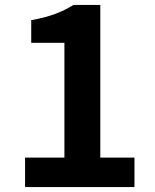

<svg xmlns="http://www.w3.org/2000/svg" viewBox="-20 -761 630 781"><path d="M82 0V-120H242V-587H107V-679Q163 -689 203.5 -704Q244 -719 279 -741H388V-120H527V0Z"/></svg>

Font: Source Han Sans TC
Style: Bold
Weight: 700
Designer: Ryoko NISHIZUKA Ë•øÂ°öÊ∂ºÂ≠ê (kana, bopomofo & ideographs); Paul D. Hunt (Latin, Greek & Cyrillic); Sandoll Communicatio
Foundry: Adobe
Version: Version 2.004;hotconv 1.0.118;makeotfexe 2.5.65603